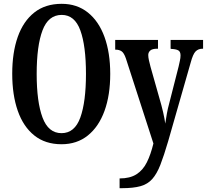

<svg xmlns="http://www.w3.org/2000/svg" viewBox="-20 -745 1083 1005"><path d="M302 10Q217 10 159.5 -36Q102 -82 73 -165Q44 -248 44 -359Q44 -470 73 -552Q102 -634 159.5 -679.5Q217 -725 303 -725Q383 -725 440 -679.5Q497 -634 527 -551.5Q557 -469 557 -358Q557 -247 527 -164.5Q497 -82 440 -36Q383 10 302 10ZM302 -48Q371 -48 400.5 -130Q430 -212 430 -358Q430 -505 400.5 -586Q371 -667 303 -667Q233 -667 202.5 -586Q172 -505 172 -358Q172 -212 202.5 -130Q233 -48 302 -48ZM606 189Q660 189 694 167.5Q728 146 748.5 105Q769 64 783 6L639 -439Q629 -468 616.5 -476.5Q604 -485 586 -485H583V-536H807V-490H803Q777 -490 766.5 -480.5Q756 -471 756 -457Q756 -445 759.5 -429.5Q763 -414 768 -395L813 -236Q826 -192 834 -157Q842 -122 845 -98Q849 -125 853.5 -150.5Q858 -176 866 -205L915 -397Q918 -411 921.5 -426.5Q925 -442 925 -455Q925 -475 913 -481.5Q901 -488 876 -489L873 -490V-536H1043V-490H1040Q1018 -490 1004 -476Q990 -462 978 -417L860 -5Q838 70 819.5 117.5Q801 165 777 192Q753 219 715.5 229.5Q678 240 619 240H606Z"/></svg>

Font: Noto Serif ExtraCondensed SemiBold
Style: Regular
Weight: 600
Width: 2
Designer: Monotype Design Team
Foundry: Monotype Imaging Inc.
Version: Version 2.015; ttfautohint (v1.8.4.7-5d5b)